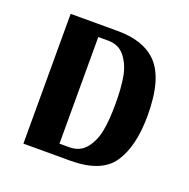

<svg xmlns="http://www.w3.org/2000/svg" viewBox="-84 -489 559 569"><g transform="rotate(20 195.5 -204.5)"><path d="M46.3 -409.3V0H194Q291.8 0 327.8 -53.4Q363.9 -106.8 363.9 -204.6Q363.9 -323.8 314.9 -370.1Q274 -409.3 194 -409.3ZM146.8 -36.5V-372.8H177.9Q211.7 -372.8 230.9 -348.3Q250 -323.8 256.2 -289.6Q262.5 -255.3 262.5 -204.6Q262.5 -153.9 256.2 -119.7Q250 -85.4 230.9 -60.9Q211.7 -36.5 177.9 -36.5Z"/></g></svg>

Font: Gidugu
Style: Regular
Weight: 400
Designer: Purushoth Kumar Guthula
Foundry: Silicon Andhra, USA.
Version: Version 1.0.5; ttfautohint (v1.2.25-373a) -l 7 -r 28 -G 50 -